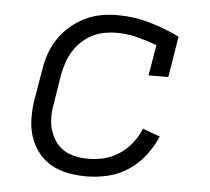

<svg xmlns="http://www.w3.org/2000/svg" viewBox="-44 -575 688 630"><g transform="rotate(5 300.0 -260.0)"><path d="M263 8Q232 8 202 2.5Q172 -3 146.5 -17.5Q121 -32 103 -55Q85 -78 76 -106Q67 -134 66.5 -165.5Q66 -197 71 -228L88 -328Q92 -355 101 -381Q110 -407 126 -431Q142 -455 164 -474Q186 -493 211.5 -505.5Q237 -518 264 -523Q291 -528 318 -528Q374 -528 425.5 -513Q477 -498 524 -475L502 -340H437L454 -441Q422 -453 388.5 -461.5Q355 -470 320 -470Q300 -470 279.5 -466Q259 -462 240.5 -452.5Q222 -443 206 -428Q190 -413 179 -395Q168 -377 161.5 -357.5Q155 -338 151 -318L135 -218Q131 -197 131 -175Q131 -153 137 -133.5Q143 -114 154.5 -97Q166 -80 183 -69.5Q200 -59 221 -54.5Q242 -50 264 -50Q290 -50 316 -56.5Q342 -63 365.5 -78.5Q389 -94 406.5 -116.5Q424 -139 434 -164L491 -143Q477 -110 454 -80Q431 -50 400 -29.5Q369 -9 333.5 -0.5Q298 8 263 8Z"/></g></svg>

Font: Iosevka Etoile Light
Style: Italic
Weight: 300
Italic angle: -9°
Designer: Belleve Invis
Foundry: Belleve Invis
Version: Version 22.1.2; ttfautohint (v1.8.4)